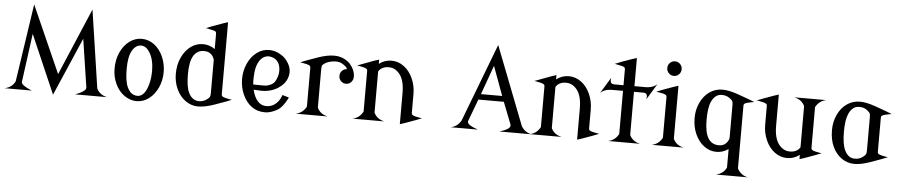

<svg xmlns="http://www.w3.org/2000/svg" viewBox="-59 -1118 7916 1690"><g transform="rotate(5 3899.0 -272.5)"><path d="M-9.8 0Q55.7 -13.7 82 -67.9L83 -72.3L185.5 -757.3L448.7 -164.6L700.7 -757.3L802.7 -72.3L803.7 -67.9Q830.1 -13.7 895.5 0H613.3Q706.5 -34.7 706.5 -65.9Q706.5 -66.9 706.5 -68.4L706.1 -72.3L642.1 -493.7L419.9 19.5L195.3 -498L137.7 -72.3L137.2 -66.4Q138.2 -37.1 230.5 0Z M1045.9 -264.6Q1045.9 -155.8 1070.3 -102.5Q1101.6 -34.7 1160.6 -34.7Q1213.4 -34.7 1244.1 -111.3Q1269.5 -174.8 1270.5 -260.7V-262.7Q1270.5 -364.3 1231.4 -426.8Q1199.2 -478.5 1155.8 -478.5Q1155.3 -478.5 1154.3 -478.5Q1107.9 -478.5 1077.1 -425.8Q1045.9 -372.6 1045.9 -264.6ZM939.5 -256.8Q939.5 -337.4 968.8 -400.9Q998.5 -465.3 1047.4 -501.5Q1096.7 -538.1 1156.2 -538.1Q1215.3 -538.1 1265.1 -501.5Q1314.5 -465.3 1343.8 -400.9Q1373 -336.4 1373 -262.7Q1373 -188.5 1343.8 -125Q1314.5 -61.5 1265.1 -24.4Q1216.3 12.2 1156.2 12.2Q1099.1 12.2 1047.4 -24.4Q997.6 -59.6 968.3 -122.6Q939.5 -184.6 939.5 -256.8Z M1586.9 -265.1Q1586.9 -155.3 1611.3 -103Q1643.1 -35.2 1705.6 -35.2Q1752.9 -35.2 1791 -72.8L1795.9 -80.1Q1802.7 -88.9 1802.7 -112.8V-405.3Q1801.8 -420.9 1788.6 -440.4Q1762.7 -479 1711.4 -479H1710Q1649.9 -478.5 1618.2 -426.3Q1586.9 -373 1586.9 -265.1ZM1480.5 -257.3Q1480.5 -337.9 1509.8 -401.4Q1539.6 -465.8 1588.4 -502Q1637.7 -538.6 1697.3 -538.6Q1754.4 -538.6 1802.7 -504.4V-641.6Q1802.7 -652.3 1796.4 -658.7Q1790.5 -664.6 1764.2 -669.9Q1737.3 -675.8 1710 -681.6Q1740.7 -695.3 1859.4 -737.3Q1874.5 -742.7 1899.4 -750V-112.8Q1899.9 -101.1 1905.8 -95.7Q1913.6 -88.9 1935.5 -83.5Q1975.6 -73.7 1992.2 -72.8Q1962.4 -59.1 1842.8 -17.1Q1760.7 11.7 1701.2 11.7Q1699.2 11.7 1697.3 11.7Q1640.1 11.7 1588.4 -24.9Q1538.6 -60.1 1509.3 -123Q1480.5 -185.1 1480.5 -257.3Z M2065.4 -263.2Q2065.4 -336.4 2094.7 -400.9Q2123.5 -464.4 2173.3 -501.5Q2222.7 -538.1 2282.2 -538.1Q2338.9 -538.1 2389.2 -504.9Q2425.8 -484.9 2454.6 -437Q2475.1 -402.8 2477.5 -362.8Q2477.1 -276.4 2399.9 -221.2Q2334.5 -174.3 2245.1 -174.3Q2244.1 -174.3 2175.3 -178.2Q2187.5 -127.9 2208 -96.7Q2242.7 -43.9 2298.8 -43.9H2299.8Q2359.9 -43.9 2401.9 -95.7Q2418.9 -116.7 2432.6 -153.3L2489.3 -136.7Q2487.3 -128.9 2485.8 -126Q2444.8 -50.8 2407.2 -25.4Q2346.2 11.7 2291 11.7H2289.6Q2222.7 11.7 2173.3 -24.4Q2124 -60.5 2094.7 -125Q2065.4 -189.5 2065.4 -263.2ZM2385.7 -363.3Q2385.7 -418.5 2356.4 -450.2Q2331.1 -478 2286.1 -481.9H2285.2Q2231.4 -481.9 2199.2 -429.7Q2174.8 -389.6 2168.9 -330.1Q2165.5 -295.4 2165.5 -254.9Q2165.5 -241.2 2167.5 -223.1Q2211.9 -222.2 2256.3 -222.2Q2279.3 -222.2 2289.1 -224.6Q2338.4 -236.8 2357.4 -265.6Q2385.7 -313 2385.7 -363.3Z M2562.5 0Q2623 -11.7 2654.3 -68.4L2655.3 -72.3V-413.6Q2655.3 -425.3 2648.9 -430.7Q2640.1 -438.5 2619.1 -442.9Q2575.2 -452.6 2562.5 -453.6Q2596.2 -468.8 2711.9 -509.3Q2793.9 -538.1 2853.5 -538.1Q2855.5 -538.1 2857.4 -538.1Q2936.5 -538.1 2995.1 -483.4Q3043.9 -426.8 3043.9 -369.6Q3043.9 -368.2 3043.9 -367.2Q3043.9 -340.3 3025.4 -320.3Q3007.3 -300.8 2980.5 -300.8Q2953.6 -300.8 2935.5 -319.3Q2917 -338.4 2917 -363.8Q2917 -364.7 2917 -365.2Q2917 -393.1 2935.5 -411.1Q2953.6 -428.7 2977.5 -429.7Q2974.1 -449.7 2929.7 -475.6Q2907.7 -488.3 2872.6 -488.3Q2866.7 -488.3 2860.8 -487.8Q2807.6 -483.4 2772.9 -459Q2770.5 -457.5 2758.8 -446.3Q2752 -439.9 2752 -413.6V-72.3L2752.9 -67.9Q2779.3 -13.7 2844.7 0Z M3063.5 0Q3124 -11.7 3155.3 -68.4L3156.2 -72.3V-429.7Q3156.2 -441.9 3149.9 -446.8Q3140.1 -454.6 3120.1 -459Q3075.7 -468.8 3063.5 -469.7Q3080.1 -477.1 3212.9 -525.4Q3233.4 -532.7 3252.9 -538.1V-500.5L3254.4 -501.5Q3303.2 -538.1 3363.3 -538.1Q3422.4 -538.1 3472.2 -501.5Q3521.5 -465.3 3550.8 -400.9Q3580.1 -336.4 3580.1 -262.7V-259.8V-96.2Q3580.1 -84 3586.4 -79.1Q3596.2 -71.3 3616.2 -66.9Q3660.6 -57.1 3672.9 -56.2Q3645.5 -43.9 3523.4 -0.5Q3502.9 6.8 3483.4 12.2V-260.7V-262.7Q3483.4 -374 3440.9 -427.7Q3400.9 -478.5 3344.7 -478.5Q3343.8 -478.5 3342.8 -478.5Q3280.8 -478.5 3252.9 -433.6V-72.3L3253.9 -67.9Q3280.3 -13.7 3345.7 0Z M3931.6 0Q3991.7 -11.7 4022.9 -68.4L4024.4 -72.3L4285.6 -757.3L4551.8 -72.3L4552.2 -70.8L4553.7 -66.4Q4585 -11.7 4644.5 0H4362.3Q4455.6 -27.3 4455.6 -60.5Q4455.6 -64 4454.6 -67.9L4453.1 -72.3L4378.4 -263.7H4153.3L4081.5 -72.3L4080.1 -67.4Q4079.1 -64.5 4079.1 -61Q4079.1 -31.2 4172.4 0ZM4171.9 -313.5H4359.4L4264.6 -571.3Z M4629.9 0Q4690.4 -11.7 4721.7 -68.4L4722.7 -72.3V-429.7Q4722.7 -441.9 4716.3 -446.8Q4706.5 -454.6 4686.5 -459Q4642.1 -468.8 4629.9 -469.7Q4646.5 -477.1 4779.3 -525.4Q4799.8 -532.7 4819.3 -538.1V-500.5L4820.8 -501.5Q4869.6 -538.1 4929.7 -538.1Q4988.8 -538.1 5038.6 -501.5Q5087.9 -465.3 5117.2 -400.9Q5146.5 -336.4 5146.5 -262.7V-259.8V-96.2Q5146.5 -84 5152.8 -79.1Q5162.6 -71.3 5182.6 -66.9Q5227.1 -57.1 5239.3 -56.2Q5211.9 -43.9 5089.8 -0.5Q5069.3 6.8 5049.8 12.2V-260.7V-262.7Q5049.8 -374 5007.3 -427.7Q4967.3 -478.5 4911.1 -478.5Q4910.2 -478.5 4909.2 -478.5Q4847.2 -478.5 4819.3 -433.6V-72.3L4820.3 -67.9Q4846.7 -13.7 4912.1 0Z M5214.8 -414.1 5302.2 -557.6Q5299.3 -545.4 5299.3 -532.7Q5299.3 -501 5334 -501Q5335 -501 5336.4 -501H5338.4H5415V-641.6Q5415 -652.8 5408.7 -658.7Q5401.4 -665.5 5377 -670.4Q5349.6 -675.8 5322.3 -681.6Q5366.7 -701.2 5471.7 -737.3Q5490.2 -743.7 5511.7 -750V-501H5616.7H5620.6Q5682.1 -504.4 5712.9 -538.1L5625.5 -394.5Q5628.4 -406.7 5628.4 -419.4Q5628.4 -451.2 5593.8 -451.2Q5592.8 -451.2 5591.3 -451.2H5589.4H5511.7V-72.3L5512.7 -67.9Q5539.1 -13.7 5604.5 0H5322.3Q5382.8 -11.7 5414.1 -68.4L5415 -72.3V-451.2H5311H5307.1Q5245.6 -447.8 5214.8 -414.1Z M5708 -469.7Q5743.2 -485.4 5857.4 -525.4Q5875.5 -531.7 5897.5 -538.1V-72.3L5898.4 -67.9Q5924.8 -13.7 5990.2 0H5708Q5768.6 -11.7 5799.8 -68.4L5800.8 -72.3V-429.7Q5800.8 -441.9 5794.4 -446.8Q5784.2 -455.1 5761.7 -459.5Q5713.9 -469.7 5708 -469.7ZM5804.2 -639.9Q5785.6 -658.7 5785.6 -685.5Q5785.6 -712.4 5804.2 -731.2Q5822.8 -750 5849.1 -750Q5875.5 -750 5894 -731.2Q5912.6 -712.4 5912.6 -685.5Q5912.6 -658.7 5894 -639.9Q5875.5 -621.1 5849.1 -621.1Q5822.8 -621.1 5804.2 -639.9Z M6169.9 -261.2Q6169.9 -153.3 6201.2 -100.1Q6233.4 -47.4 6296.9 -47.4Q6345.7 -47.4 6371.6 -85.9Q6384.8 -105.5 6385.7 -121.1V-125.5V-413.6Q6385.7 -438.5 6378.9 -446.3L6374 -453.6Q6335.9 -491.2 6290 -491.2Q6285.6 -491.2 6281.2 -491.2Q6225.1 -489.3 6194.3 -423.3Q6169.9 -371.1 6169.9 -261.2ZM6063.5 -269Q6063.5 -341.3 6092.3 -403.3Q6121.1 -465.8 6171.4 -501.5Q6223.1 -538.1 6287.6 -538.1Q6343.8 -538.1 6425.8 -509.3Q6543.5 -467.8 6575.2 -453.6Q6564.5 -453.1 6518.6 -442.9Q6499 -438.5 6488.8 -430.7Q6482.4 -425.8 6482.4 -413.6V139.2L6483.4 143.1Q6514.6 199.7 6575.2 211.4H6293Q6358.4 197.8 6384.8 143.6L6385.7 139.2V-22Q6337.4 12.2 6280.3 12.2Q6220.7 12.2 6171.4 -24.4Q6122.6 -60.5 6092.8 -125Q6063.5 -188.5 6063.5 -269Z M7204.1 -525.9Q7143.6 -514.2 7112.3 -457.5L7111.3 -453.6V-96.2Q7111.3 -84 7117.7 -79.1Q7127.4 -71.3 7147.5 -66.9Q7191.9 -57.1 7204.1 -56.2Q7176.8 -43.9 7054.7 -0.5Q7034.2 6.8 7014.6 12.2V-25.4L7013.2 -24.4Q6964.4 12.2 6904.3 12.2Q6845.2 12.2 6795.4 -24.4Q6746.1 -60.5 6716.8 -125Q6687.5 -189.5 6687.5 -263.2V-266.1V-429.7Q6687.5 -441.9 6681.2 -446.8Q6670.9 -454.6 6651.4 -459Q6608.4 -468.8 6594.7 -469.7Q6622.1 -481.9 6744.1 -525.4Q6764.6 -532.7 6784.2 -538.1V-265.1V-263.2Q6784.2 -151.9 6826.7 -98.1Q6866.7 -47.4 6922.9 -47.4Q6923.8 -47.4 6924.8 -47.4Q6986.8 -47.4 7014.6 -92.3V-453.6L7013.7 -458Q6987.3 -512.2 6921.9 -525.9Z M7383.3 -264.6Q7383.3 -154.8 7407.7 -102.5Q7439.5 -34.7 7494.6 -34.7Q7502 -34.7 7509.3 -34.7Q7549.8 -34.7 7587.4 -72.3L7592.3 -79.6Q7599.6 -87.4 7599.6 -112.3V-413.6Q7599.6 -438.5 7592.8 -446.3L7587.9 -453.6Q7550.3 -491.2 7509.8 -491.2Q7502.4 -491.2 7495.1 -491.2Q7439.9 -491.2 7408.2 -423.3Q7383.3 -370.1 7383.3 -264.6ZM7277.3 -269Q7277.3 -341.3 7306.2 -403.3Q7335 -465.8 7385.3 -501.5Q7437 -538.1 7501.5 -538.1Q7557.6 -538.1 7639.6 -509.3Q7757.3 -467.8 7789.1 -453.6Q7778.3 -453.1 7732.4 -442.9Q7712.9 -438.5 7702.6 -430.7Q7696.3 -425.8 7696.3 -413.6V-112.3Q7696.3 -99.6 7702.1 -95.2Q7712.4 -87.4 7731.9 -83Q7777.8 -72.8 7788.6 -72.3Q7756.8 -58.1 7639.2 -16.6Q7557.1 12.2 7501 12.2Q7436.5 12.2 7384.8 -24.4Q7334.5 -60.1 7305.7 -122.6Q7277.3 -183.6 7277.3 -269Z"/></g></svg>

Font: Modern Antiqua
Style: Regular
Weight: 500
Version: Version 1.0